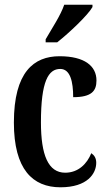

<svg xmlns="http://www.w3.org/2000/svg" viewBox="-20 -786 460 816"><path d="M174 -619V-606H223C275 -647 353 -721 373 -756V-766H253C238 -721 201 -666 174 -619ZM237 10C352 10 389 -49 389 -94C389 -114 381 -126 368 -135C350 -90 313 -52 257 -52C185 -52 154 -127 154 -266C154 -442 186 -493 236 -493C279 -493 291 -438 291 -373C369 -373 390 -399 390 -444C390 -505 340 -547 233 -547C124 -547 39 -480 39 -265C39 -66 119 10 237 10Z"/></svg>

Font: Noto Serif Lao ExtraCondensed SemiBold
Style: Regular
Weight: 600
Width: 2
Designer: Monotype Design Team
Foundry: Monotype Imaging Inc.
Version: Version 2.003